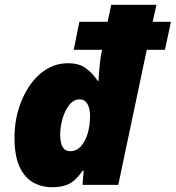

<svg xmlns="http://www.w3.org/2000/svg" viewBox="-20 -780 741 810"><path d="M198.2 9.8Q155.8 9.8 119.9 -10.3Q84 -30.3 62.5 -76.4Q41 -122.6 41 -201.2Q41 -258.3 56.6 -313.7Q72.3 -369.1 102.1 -414.3Q131.8 -459.5 173.6 -486.3Q215.3 -513.2 268.1 -513.2Q313 -513.2 341.3 -492.9Q369.6 -472.7 392.1 -439H396Q396 -445.3 397.2 -466.1Q398.4 -486.8 401.4 -513.4Q404.3 -540 409.2 -563L410.2 -569.8H291L314.9 -688H434.1L449.2 -759.8H640.1L624 -688H701.2L675.8 -569.8H599.1L479 0H328.1L333 -60.1H329.1Q315.4 -41 300 -25.1Q284.7 -9.3 261 0.2Q237.3 9.8 198.2 9.8ZM275.9 -142.1Q302.2 -142.1 321 -162.6Q339.8 -183.1 349.9 -217Q359.9 -251 359.9 -291Q359.9 -322.8 348.6 -341.8Q337.4 -360.8 316.9 -360.8Q290 -360.8 271.5 -336.4Q252.9 -312 243.4 -277.6Q233.9 -243.2 233.9 -211.9Q233.9 -142.1 275.9 -142.1Z"/></svg>

Font: Open Sans ExtraBold
Style: Italic
Weight: 800
Italic angle: -12°
Designer: Monotype Design Team
Foundry: Monotype Imaging Inc.
Version: Version 3.000; ttfautohint (v1.8.4)